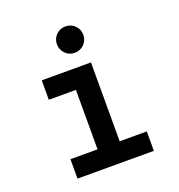

<svg xmlns="http://www.w3.org/2000/svg" viewBox="-130 -828 876 938"><g transform="rotate(-20 308.0 -359.5)"><path d="M255 0V-511H370V0ZM114 0V-101H511V0ZM114 -410V-511H330V-410ZM312 -582Q283.5 -582 263.8 -602.2Q244 -622.5 244 -651Q244 -679.5 263.8 -699.2Q283.5 -719 312 -719Q341.5 -719 361.2 -699.2Q381 -679.5 381 -651Q381 -622.5 361.2 -602.2Q341.5 -582 312 -582Z"/></g></svg>

Font: Overpass Mono
Style: Bold
Weight: 700
Monospace: yes
Designer: Delve Withrington, Dave Bailey
Foundry: Delve Fonts LLC
Version: Version 4.000